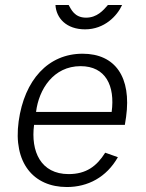

<svg xmlns="http://www.w3.org/2000/svg" viewBox="-20 -742 586 772"><path d="M471 -722H414C395 -700 370 -671 326 -671C279 -671 266 -705 256 -722H203C206 -669 247 -624 322 -624C400 -624 451 -678 471 -722ZM117 -240H482L487 -272C509 -431 444 -526 312 -526C174 -526 78 -421 55 -254C32 -87 115 10 249 10C333 10 408 -29 454 -110L403 -128C369 -74 327 -42 256 -42C144 -42 103 -133 117 -240ZM125 -292C136 -383 195 -476 304 -476C405 -476 443 -397 429 -292Z"/></svg>

Font: United Sans ExtraLight
Style: Italic
Weight: 200
Italic angle: -8°
Designer: Pablo Impallari, Rodrigo Fuenzalida (Modified by Dan O. Williams)
Version: Version 1.000;PS 001.000;hotconv 1.0.88;makeotf.lib2.5.64775